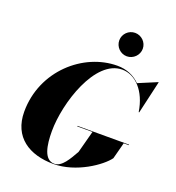

<svg xmlns="http://www.w3.org/2000/svg" viewBox="-175 -1147 1183 1294"><g transform="rotate(20 417.0 -499.5)"><path d="M487.5 -925.5C487.5 -879 525.5 -841 571.5 -841C617.5 -841 656 -879 656 -925.5C656 -971.5 617.5 -1009 571.5 -1009C525.5 -1009 487.5 -971.5 487.5 -925.5ZM420 -287V-283H529L487 -125C452 -63 414 6.5 360 6.5C286 6.5 270 -93 270 -195C270 -397 381 -746.5 575 -746.5C668.5 -746.5 754 -660.5 776 -515H780L834 -750H830.5L698 -694.5C657 -735.5 602.5 -760 535 -760C292 -760 50 -548 50 -255C50 -72 182 10 355 10C518 10 677 -102 722 -165L753 -283H790V-287Z"/></g></svg>

Font: Bodoni* 48pt Fatface
Style: Italic
Weight: 900
Italic angle: -13°
Version: Version 2.3